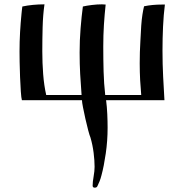

<svg xmlns="http://www.w3.org/2000/svg" viewBox="-20 -462 846 885"><path d="M469 0Q473 30 474.5 64Q476 98 476 127Q476 187 467.5 245.5Q459 304 448 345Q444 361 439 373.5Q434 386 429 396Q426 403 417 403Q407 403 407 394Q407 377 411.5 351.5Q416 326 416 307Q416 278 411.5 242Q407 206 397 172Q393 163 386.5 138.5Q380 114 373.5 85Q367 56 362.5 32.5Q358 9 358 2V0H81Q78 -10 76 -40Q74 -70 72.5 -106.5Q71 -143 70.5 -176Q70 -209 70 -225Q70 -270 72.5 -313.5Q75 -357 79 -397Q80 -408 81 -416.5Q82 -425 83 -432Q106 -437 132 -439.5Q158 -442 185 -442Q178 -393 176.5 -337Q175 -281 175 -225Q175 -172 179 -120Q183 -68 193 -24H356Q352 -74 349.5 -121Q347 -168 347 -220Q347 -276 351.5 -332Q356 -388 362 -432Q379 -436 403.5 -439Q428 -442 450 -442Q454 -442 458.5 -441.5Q463 -441 467 -441Q462 -395 459 -347.5Q456 -300 456 -247Q456 -188 457.5 -132.5Q459 -77 465 -24H631L626 -92Q625 -111 624.5 -130.5Q624 -150 624 -170Q624 -223 627 -271.5Q630 -320 631 -344Q633 -372 636.5 -394.5Q640 -417 644 -433Q681 -441 727 -441H740Q734 -393 731.5 -339Q729 -285 729 -229Q729 -168 732 -108.5Q735 -49 738 0Z"/></svg>

Font: Ponomar
Style: Regular
Weight: 400
Version: Version 1.301; ttfautohint (v1.8.4.7-5d5b)